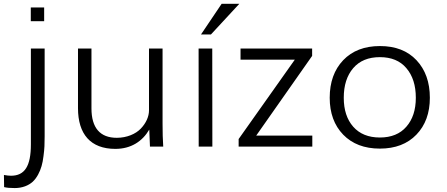

<svg xmlns="http://www.w3.org/2000/svg" viewBox="-85 -749 2284 981"><path d="M140.6 -640.6V-710.9H72.3V-640.6ZM-9.8 211.9C29.3 211.9 61 198.7 82 179.7C103 160.6 119.1 128.9 127.4 99.6C131.8 85 134.8 67.9 137.2 48.8C139.6 29.8 141.6 13.2 142.1 -2C142.6 -17.1 143.1 -34.2 143.1 -53.2V-501H72.8V-11.2C72.8 99.6 41.5 148.9 -28.8 148.9C-39.1 148.9 -50.8 147.5 -64.9 145L-64 207C-50.8 210.4 -32.7 211.9 -9.8 211.9Z M504.4 11.7C584.5 11.7 642.6 -26.9 677.7 -86.9L681.2 0H749C746.6 -34.7 745.6 -73.7 745.6 -116.7V-501H676.3V-185.1C676.3 -153.3 661.1 -119.6 634.3 -91.8C608.4 -64.5 563 -44.9 511.7 -44.9C426.3 -44.9 382.3 -95.7 382.3 -195.3V-501H313.5V-196.3C313.5 -64 377.4 11.7 504.4 11.7Z M1000 0 999.5 -501H929.7L930.2 0ZM992.7 -572.8 1137.7 -729.5H1047.4L941.9 -572.8Z M1510.7 0V-56.2H1224.1L1509.8 -463.4V-501H1144V-444.3H1421.4L1134.3 -38.6V0Z M1856 10.3C1934.6 10.3 1997.1 -13.7 2042.5 -61C2088.4 -108.4 2111.3 -171.4 2111.3 -249.5C2111.3 -329.1 2088.4 -393.1 2043 -441.4C1997.6 -489.7 1935.5 -513.7 1856.4 -513.7C1777.3 -513.7 1714.8 -489.7 1668.5 -441.4C1622.6 -393.1 1599.6 -329.1 1599.6 -249.5C1599.6 -171.4 1622.6 -108.4 1668.5 -61C1714.4 -13.7 1776.9 10.3 1856 10.3ZM1856 -46.4C1797.4 -46.4 1752 -64.9 1719.7 -101.6C1687.5 -138.2 1671.4 -187.5 1671.4 -249.5C1671.4 -313 1687.5 -363.3 1719.7 -400.9C1752 -438.5 1797.4 -457 1856 -457C1914.1 -457 1959.5 -438.5 1991.2 -400.9C2023.4 -363.3 2039.6 -313 2039.6 -249.5C2039.6 -187.5 2023.4 -138.2 1991.2 -101.6C1959.5 -64.9 1914.1 -46.4 1856 -46.4Z"/></svg>

Font: Ride Light
Style: Regular
Weight: 300
Version: Version 3.000